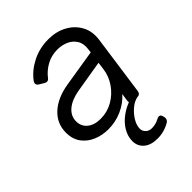

<svg xmlns="http://www.w3.org/2000/svg" viewBox="-219 -665 1012 1012"><g transform="rotate(-45 286.5 -159.0)"><path d="M209 12Q165 12 126 -4Q87 -20 62.5 -52.5Q38 -85 38 -134Q38 -202 88 -248Q138 -294 226 -308L430 -341L432 -359Q438 -399 422 -425Q406 -451 377.5 -463.5Q349 -476 316 -476Q272 -476 236 -456.5Q200 -437 176 -406Q163 -387 143 -399L118 -414Q97 -427 111 -447Q143 -491 198.5 -519.5Q254 -548 321 -548Q379 -548 424 -523.5Q469 -499 492.5 -456Q516 -413 508 -356L461 -22Q458 0 436 0H408Q383 0 386 -26L392 -68Q361 -32 312.5 -10Q264 12 209 12ZM118 -138Q118 -101 145.5 -78.5Q173 -56 219 -56Q269 -56 311 -80Q353 -104 381 -144.5Q409 -185 415 -234L420 -273L240 -243Q183 -233 150.5 -205.5Q118 -178 118 -138ZM358 230Q309 230 281.5 206.5Q254 183 254 145Q254 110 273.5 77Q293 44 328 18.5Q363 -7 407 -20H421Q438 -20 435 -3V0Q409 6 384.5 27Q360 48 344 75Q328 102 328 127Q328 144 341 157Q354 170 376 170Q404 170 430 156Q455 143 461 167L463 174Q467 194 452 204Q408 230 358 230Z"/></g></svg>

Font: Pitagon Sans Text
Style: Italic
Weight: 400
Italic angle: -8°
Designer: Travis Tran
Foundry: Pitagon
Version: Version 1.001; ttfautohint (v1.8.4.7-5d5b);gftools[0.9.26]